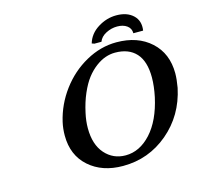

<svg xmlns="http://www.w3.org/2000/svg" viewBox="-115 -925 1099 1058"><g transform="rotate(-15 434.5 -396.0)"><path d="M577.1 -605Q549.8 -605 522.5 -595.7Q495.1 -586.4 466.6 -565.2Q438 -543.9 413.8 -512.7Q389.6 -481.4 368.7 -433.3Q347.7 -385.3 335 -326.2Q325.2 -282.2 325.2 -241.2Q325.2 -147.5 371.6 -95.2Q418 -43 488.8 -43Q569.3 -43 633.8 -113.5Q698.2 -184.1 726.1 -311Q738.8 -371.6 738.8 -420.9Q738.8 -513.2 696.8 -559.1Q654.8 -605 577.1 -605ZM860.8 -328.1Q829.1 -178.2 717.8 -84.2Q606.4 9.8 460 9.8Q341.3 9.8 266.6 -56.4Q191.9 -122.6 191.9 -234.9Q191.9 -274.4 200.2 -311Q222.2 -405.8 281.2 -485.1Q340.3 -564.5 424.6 -611.3Q508.8 -658.2 599.1 -658.2Q720.2 -658.2 794.7 -590.3Q869.1 -522.5 869.1 -409.2Q869.1 -375.5 860.8 -328.1ZM481 -682.1 466.8 -687Q481.9 -739.3 531.7 -770.5Q581.5 -801.8 637.2 -801.8Q697.8 -801.8 732.4 -769.3Q767.1 -736.8 758.8 -682.1H703.1Q703.1 -710 681.4 -725.6Q659.7 -741.2 626 -741.2Q592.3 -741.2 561.8 -725.3Q531.2 -709.5 521 -682.1Z"/></g></svg>

Font: Linear Smooth
Style: Bold Italic
Weight: 700
Designer: Philipp H. Poll, Flanker
Foundry: Philipp H. Poll, reworked by Flanker
Version: Version 1.061 | FøM Fix